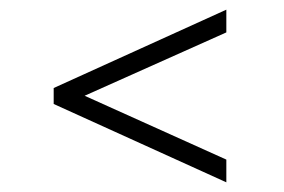

<svg xmlns="http://www.w3.org/2000/svg" viewBox="-20 -424 587 397"><path d="M448 -404V-357L155 -226L448 -94V-47L91 -209V-242Z"/></svg>

Font: Bona Nova
Style: Regular
Weight: 400
Designer: Mateusz Machalski
Foundry: Capitalics
Version: Version 4.001; ttfautohint (v1.8.3)